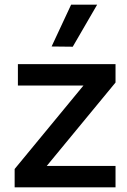

<svg xmlns="http://www.w3.org/2000/svg" viewBox="-20 -806 548 826"><path d="M398 -786H286L202 -606L293 -605ZM477 0V-92H181L477 -451V-530H57V-438H339L43 -79V0Z"/></svg>

Font: Be Vietnam Pro Medium
Style: Regular
Weight: 500
Designer: Lam Bao, Tony Le, Vietanh Nguyen
Foundry: Yellow Type Foundry
Version: Version 1.002